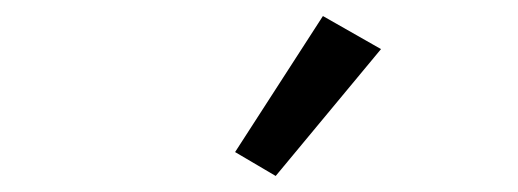

<svg xmlns="http://www.w3.org/2000/svg" viewBox="-20 -801 640 237"><path d="M450.3 -740.4 378.6 -781.2 270.2 -613.3 320.3 -583.8Z"/></svg>

Font: Margiela Mono Italic Text It
Style: Regular
Weight: 400
Designer: Mike Abbink, Paul van der Laan, Pieter van Rosmalen
Foundry: Bold Monday
Version: Version 2.003 2021